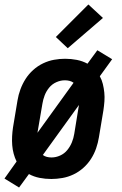

<svg xmlns="http://www.w3.org/2000/svg" viewBox="-23 -790 543 856"><path d="M62 46 -3 6 51 -70Q43 -86 38 -104.5Q33 -123 31.5 -142.5Q30 -162 31 -182Q32 -202 35 -222L55 -342Q59 -367 68 -391.5Q77 -416 91 -438Q105 -460 125 -478Q145 -496 169 -507.5Q193 -519 218 -523.5Q243 -528 267 -528Q294 -528 319.5 -523Q345 -518 367 -506L411 -566L477 -526L422 -450Q431 -434 435.5 -415.5Q440 -397 442 -377.5Q444 -358 442.5 -338Q441 -318 438 -298L418 -178Q414 -153 405.5 -128.5Q397 -104 383 -82Q369 -60 349 -42Q329 -24 305 -12.5Q281 -1 255.5 3.5Q230 8 206 8Q179 8 153.5 3Q128 -2 106 -14ZM144 -198 305 -421Q297 -427 287 -429.5Q277 -432 266 -432Q247 -432 228 -423.5Q209 -415 196 -399Q183 -383 176 -364.5Q169 -346 166 -327ZM207 -88Q226 -88 245 -96.5Q264 -105 277 -121Q290 -137 297.5 -155.5Q305 -174 308 -193L329 -322L168 -99Q176 -93 186 -90.5Q196 -88 207 -88ZM279 -575 226 -625 371 -770 436 -710Z"/></svg>

Font: Iosevka Curly Slab
Style: Bold Italic
Weight: 700
Italic angle: -9°
Monospace: yes
Designer: Belleve Invis
Foundry: Belleve Invis
Version: Version 22.1.2; ttfautohint (v1.8.4)